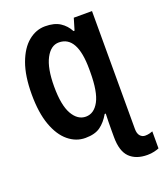

<svg xmlns="http://www.w3.org/2000/svg" viewBox="-170 -836 1012 1188"><g transform="rotate(-20 335.5 -242.5)"><path d="M269 -725Q330 -725 367 -701Q404 -677 425 -637H432L455 -714H575V62Q575 93 588.5 108Q602 123 621 123Q637 123 650.5 119.5Q664 116 671 113V225Q660 230 639 235Q618 240 594 240Q519 240 477.5 199Q436 158 436 65V21Q436 -11 436.5 -34.5Q437 -58 438 -89H431Q404 -42 368 -16Q332 10 269 10Q208 10 157.5 -31.5Q107 -73 77.5 -154.5Q48 -236 48 -357Q48 -478 78 -560Q108 -642 158.5 -683.5Q209 -725 269 -725ZM315 -602Q262 -602 228.5 -538.5Q195 -475 195 -355Q195 -232 229 -172.5Q263 -113 317 -113Q371 -113 403.5 -173Q436 -233 436 -363V-382Q436 -602 315 -602Z"/></g></svg>

Font: Noto Sans Condensed
Style: Bold
Weight: 700
Width: 3
Designer: Monotype Design Team
Foundry: Monotype Imaging Inc.
Version: Version 2.013; ttfautohint (v1.8.4.7-5d5b)